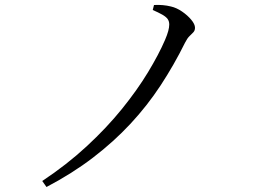

<svg xmlns="http://www.w3.org/2000/svg" viewBox="-20 -728 1040 768"><path d="M149 -4Q247 -69 327 -143Q407 -217 468 -292.5Q529 -368 572 -439Q615 -510 640 -568Q649 -589 653 -604Q657 -619 657 -630Q657 -643 650.5 -652Q644 -661 629 -669.5Q614 -678 591 -688L596 -708Q614 -709 631 -707.5Q648 -706 664 -702Q686 -697 708 -682Q730 -667 745 -649Q760 -631 760 -617Q760 -606 753.5 -599Q747 -592 738 -583.5Q729 -575 720 -557Q676 -468 622.5 -386.5Q569 -305 502 -233Q435 -161 352 -97.5Q269 -34 166 20Z"/></svg>

Font: Noto Serif KR
Style: Regular
Weight: 400
Designer: Ryoko NISHIZUKA  (kana & ideographs); Frank Grießhammer (Latin, Greek & Cyrillic); Wenlong ZHANG  (bopomofo); Sandoll Co
Foundry: Adobe
Version: Version 2.003-H1;hotconv 1.1.1;makeotfexe 2.6.0